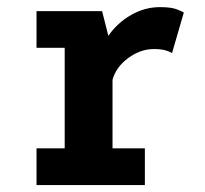

<svg xmlns="http://www.w3.org/2000/svg" viewBox="-20 -532 590 552"><path d="M85 0V-105.5H166V-394.5H85V-500H273.5L291.5 -429Q317.5 -466.5 357 -489Q396.5 -511.5 439.5 -511.5Q472.5 -511.5 488.2 -505.2Q504 -499 508.5 -496L474.5 -379Q471 -382.5 457.5 -386.8Q444 -391 422.5 -391Q383.5 -391 348.2 -364.8Q313 -338.5 303.5 -302.5V-105.5H396.5V0Z"/></svg>

Font: Trispace SemiCondensed SemiBold
Style: Regular
Weight: 600
Width: 4
Designer: Tyler Finck
Foundry: Etcetera Type Company
Version: Version 1.210; ttfautohint (v1.8.3)